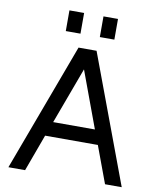

<svg xmlns="http://www.w3.org/2000/svg" viewBox="-102 -1053 936 1133"><g transform="rotate(10 366.0 -487.0)"><path d="M27 0ZM524 -221H208L127 0H27L312 -767H420L706 0H606ZM491 -308 366 -646 241 -308ZM425 -974H512V-850H425ZM221 -974H309V-850H221Z"/></g></svg>

Font: Biryani
Style: Regular
Weight: 400
Designer: Dan Reynolds and Mathieu Réguer
Foundry: Dan Reynolds and Mathieu Réguer
Version: Version 1.004; ttfautohint (v1.1) -l 5 -r 5 -G 72 -x 0 -D la